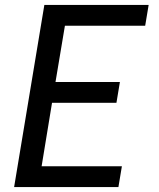

<svg xmlns="http://www.w3.org/2000/svg" viewBox="-20 -755 640 775"><path d="M37 0 159 -735H580L566 -651H242L204 -424H464L450 -340H190L148 -84H472L458 0Z"/></svg>

Font: Iosevka Curly Medium Extended
Style: Italic
Weight: 500
Width: 7
Italic angle: -9°
Monospace: yes
Designer: Belleve Invis
Foundry: Belleve Invis
Version: Version 11.1.0; ttfautohint (v1.8.3)